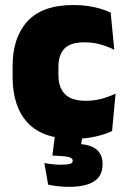

<svg xmlns="http://www.w3.org/2000/svg" viewBox="-20 -526 492 746"><path d="M265.5 13.5Q145 13.5 87 -49.5Q29 -112.5 29 -227V-269.5Q29 -380.5 87 -443.5Q145 -506.5 265 -506.5Q294.5 -506.5 321 -502.8Q347.5 -499 370 -492.2Q392.5 -485.5 410 -477L424 -332.5Q399.5 -345 371 -353.2Q342.5 -361.5 307.5 -361.5Q253.5 -361.5 230.2 -337Q207 -312.5 207 -266.5V-234Q207 -186 232.5 -160.2Q258 -134.5 312.5 -134.5Q346.5 -134.5 374.2 -142Q402 -149.5 429 -162L415.5 -17Q388 -3.5 349 5Q310 13.5 265.5 13.5ZM303.5 -18.5 290 68.5 223.5 34.5Q235.5 33.5 247 33.2Q258.5 33 270 33Q326.5 33 352.5 52.8Q378.5 72.5 378.5 109.5V112.5Q378.5 157.5 345.5 178.8Q312.5 200 248 200Q225 200 204.2 197.5Q183.5 195 167 191.5L152.5 107.5Q167.5 110.5 184 112.2Q200.5 114 215 114Q240 114 251.2 111Q262.5 108 262.5 99V98Q262.5 88.5 247.5 84.2Q232.5 80 185.5 78.5Q185 78.5 184.5 78.5Q184 78.5 183.5 78.5L196 -18.5Z"/></svg>

Font: Anek Gujarati ExtraBold
Style: Regular
Weight: 800
Version: Version 1.003